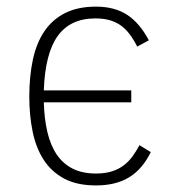

<svg xmlns="http://www.w3.org/2000/svg" viewBox="-20 -547 529 582"><path d="M437 -85.9Q412.1 -34.7 371.8 -9.8Q331.5 15.1 271 15.1Q213.4 15.1 174.6 -5.6Q135.7 -26.4 112.3 -62.7Q88.9 -99.1 78.9 -148.2Q68.8 -197.3 68.8 -253.9Q68.8 -316.4 79.8 -366.9Q90.8 -417.5 115 -452.9Q139.2 -488.3 177.7 -507.6Q216.3 -526.9 271 -526.9Q327.1 -526.9 365.2 -502.2Q403.3 -477.5 431.2 -424.8L396 -405.8Q384.8 -427.7 372.6 -443.8Q360.4 -460 345.2 -470.5Q330.1 -481 311.5 -486.1Q293 -491.2 269 -491.2Q193.4 -491.2 155 -438Q116.7 -384.8 112.8 -272.9H377.9V-236.8H112.8Q114.3 -186 123.8 -146Q133.3 -106 152.3 -78.1Q171.4 -50.3 200.7 -35.6Q230 -21 271 -21Q298.8 -21 319.3 -27.6Q339.8 -34.2 355.2 -45.9Q370.6 -57.6 381.8 -73.2Q393.1 -88.9 402.8 -106.9Z"/></svg>

Font: Clear Sans Thin
Style: Regular
Weight: 250
Foundry: Intel Corporation
Version: Version 1.00